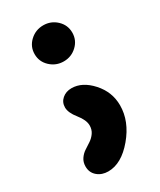

<svg xmlns="http://www.w3.org/2000/svg" viewBox="-129 -480 465 559"><g transform="rotate(-30 103.5 -200.5)"><path d="M69.1 -328.6Q50.3 -346.2 50.3 -371.6Q50.3 -397 69.1 -414.6Q87.9 -432.1 113.8 -432.1Q139.6 -432.1 158.2 -414.6Q176.8 -397 176.8 -371.6Q176.8 -346.2 158.2 -328.6Q139.6 -311 113.8 -311Q87.9 -311 69.1 -328.6ZM85.4 -112.3Q85.4 -98.1 78.1 -87.6Q70.8 -77.1 60.5 -70.3Q50.3 -63.5 40 -56.9Q29.8 -50.3 22.5 -39.6Q15.1 -28.8 15.1 -14.2Q15.1 6.3 29.8 18.8Q44.4 31.2 65.9 31.2Q110.4 31.2 150.9 -17.1Q191.4 -65.4 191.4 -118.7Q191.4 -163.6 160.4 -198Q129.4 -232.4 93.3 -232.4Q74.7 -232.4 62 -221.4Q49.3 -210.4 49.3 -192.9Q49.3 -175.3 67.4 -152.8Q85.4 -130.4 85.4 -112.3Z"/></g></svg>

Font: KJV1611
Style: Regular
Weight: 400
Version: Version 3.6.1